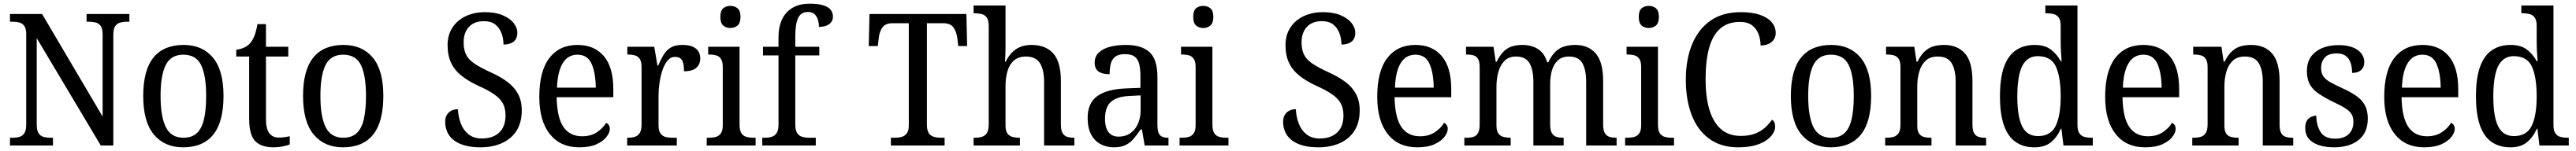

<svg xmlns="http://www.w3.org/2000/svg" viewBox="-20 -790 13955 820"><path d="M34 0V-42H47Q69 -42 86 -47Q103 -52 112.5 -67.5Q122 -83 122 -114V-604Q122 -634 112 -648.5Q102 -663 85.5 -667.5Q69 -672 48 -672H34V-714H208L536 -157V-604Q536 -634 526 -648.5Q516 -663 499.5 -667.5Q483 -672 463 -672H449V-714H681V-672H668Q647 -672 630 -667Q613 -662 603.5 -647Q594 -632 594 -600V0H526L179 -583V-114Q179 -83 188.5 -67.5Q198 -52 215 -47Q232 -42 253 -42H267V0Z M972 10Q872 10 814 -59Q756 -128 756 -269Q756 -409 811.5 -477.5Q867 -546 975 -546Q1076 -546 1133.5 -477.5Q1191 -409 1191 -269Q1191 -128 1135.5 -59Q1080 10 972 10ZM974 -42Q1020 -42 1047 -67.5Q1074 -93 1085.5 -144Q1097 -195 1097 -269Q1097 -381 1069.5 -437Q1042 -493 973 -493Q906 -493 878 -437Q850 -381 850 -269Q850 -157 878.5 -99.5Q907 -42 974 -42Z M1463 10Q1394 10 1362 -24.5Q1330 -59 1330 -145V-483H1260V-520Q1279 -522 1299 -530Q1319 -538 1334 -554Q1349 -571 1358.5 -595.5Q1368 -620 1375 -659H1421V-536H1542V-483H1421V-143Q1421 -91 1439 -67Q1457 -43 1489 -43Q1507 -43 1521.5 -45Q1536 -47 1550 -50V-6Q1537 0 1512.5 5Q1488 10 1463 10Z M1838 10Q1738 10 1680 -59Q1622 -128 1622 -269Q1622 -409 1677.5 -477.5Q1733 -546 1841 -546Q1942 -546 1999.5 -477.5Q2057 -409 2057 -269Q2057 -128 2001.5 -59Q1946 10 1838 10ZM1840 -42Q1886 -42 1913 -67.5Q1940 -93 1951.5 -144Q1963 -195 1963 -269Q1963 -381 1935.5 -437Q1908 -493 1839 -493Q1772 -493 1744 -437Q1716 -381 1716 -269Q1716 -157 1744.5 -99.5Q1773 -42 1840 -42Z M2583 10Q2535 10 2499 0Q2463 -10 2439 -28.5Q2415 -47 2403.5 -73Q2392 -99 2392 -129Q2392 -150 2400.5 -165Q2409 -180 2424.5 -188.5Q2440 -197 2461 -197Q2463 -154 2477.5 -117.5Q2492 -81 2520 -59.5Q2548 -38 2590 -38Q2651 -38 2685 -70.5Q2719 -103 2719 -163Q2719 -202 2704.5 -228.5Q2690 -255 2658 -277.5Q2626 -300 2572 -324Q2516 -350 2479 -380Q2442 -410 2423.5 -450Q2405 -490 2405 -545Q2405 -600 2431.5 -640.5Q2458 -681 2504 -702.5Q2550 -724 2608 -724Q2664 -724 2703 -707.5Q2742 -691 2762.5 -665.5Q2783 -640 2783 -612Q2783 -580 2763 -564Q2743 -548 2708 -548Q2708 -580 2697.5 -609Q2687 -638 2664 -656.5Q2641 -675 2602 -675Q2549 -675 2520.5 -643.5Q2492 -612 2492 -560Q2492 -521 2505 -494Q2518 -467 2549.5 -445.5Q2581 -424 2635 -399Q2691 -374 2729 -345.5Q2767 -317 2787 -279.5Q2807 -242 2807 -190Q2807 -126 2779.5 -81.5Q2752 -37 2701 -13.5Q2650 10 2583 10Z M3118 10Q3016 10 2959 -62Q2902 -134 2902 -264Q2902 -404 2956.5 -475Q3011 -546 3109 -546Q3200 -546 3251.5 -485.5Q3303 -425 3303 -306V-262H2996Q2998 -152 3032.5 -101Q3067 -50 3134 -50Q3182 -50 3215 -72.5Q3248 -95 3264 -123Q3272 -120 3278 -111.5Q3284 -103 3284 -90Q3284 -70 3266 -46.5Q3248 -23 3211.5 -6.5Q3175 10 3118 10ZM3208 -314Q3207 -395 3185 -444Q3163 -493 3109 -493Q3057 -493 3029 -447Q3001 -401 2998 -314Z M3378 0V-42H3381Q3403 -42 3419.5 -47Q3436 -52 3446 -67.5Q3456 -83 3456 -114V-426Q3456 -456 3446 -470.5Q3436 -485 3419 -489.5Q3402 -494 3382 -494H3379V-536H3525L3542 -434H3546Q3559 -464 3574 -490Q3589 -516 3613 -531Q3637 -546 3676 -546Q3726 -546 3750 -526.5Q3774 -507 3774 -472Q3774 -442 3753.5 -422.5Q3733 -403 3686 -403Q3686 -431 3681.5 -448Q3677 -465 3666.5 -473Q3656 -481 3637 -481Q3613 -481 3596 -460Q3579 -439 3568.5 -406.5Q3558 -374 3553 -337.5Q3548 -301 3548 -270V-109Q3548 -80 3558.5 -65.5Q3569 -51 3585.5 -46.5Q3602 -42 3622 -42H3647V0Z M3809 0V-42H3821Q3842 -42 3858.5 -46.5Q3875 -51 3885.5 -65.5Q3896 -80 3896 -109V-426Q3896 -456 3886 -470.5Q3876 -485 3859.5 -489.5Q3843 -494 3823 -494H3817V-536H3987V-114Q3987 -83 3996.5 -67.5Q4006 -52 4023.5 -47Q4041 -42 4062 -42H4074V0ZM3937 -638Q3914 -638 3898.5 -651.5Q3883 -665 3883 -698Q3883 -732 3898.5 -745Q3914 -758 3937 -758Q3960 -758 3976 -745Q3992 -732 3992 -698Q3992 -665 3976 -651.5Q3960 -638 3937 -638Z M4110 0V-42H4123Q4144 -42 4161 -47Q4178 -52 4188 -67.5Q4198 -83 4198 -114V-489H4114V-536H4198V-586Q4198 -675 4242.5 -722.5Q4287 -770 4366 -770Q4413 -770 4441 -761Q4469 -752 4481 -736.5Q4493 -721 4493 -700Q4493 -683 4484 -670.5Q4475 -658 4458 -651Q4441 -644 4417 -644Q4417 -664 4411.5 -682.5Q4406 -701 4393.5 -713Q4381 -725 4358 -725Q4319 -725 4304 -691.5Q4289 -658 4289 -595V-536H4419V-489H4289V-114Q4289 -83 4299 -67.5Q4309 -52 4326.5 -47Q4344 -42 4364 -42H4400V0Z M4807 0V-42H4827Q4848 -42 4865 -46.5Q4882 -51 4893 -65.5Q4904 -80 4904 -109V-664H4816Q4776 -664 4760 -639.5Q4744 -615 4741 -582L4736 -540H4687L4691 -714H5216L5220 -540H5172L5167 -582Q5163 -615 5147 -639.5Q5131 -664 5090 -664H5002V-114Q5002 -83 5012 -67.5Q5022 -52 5040 -47Q5058 -42 5078 -42H5098V0Z M5255 0V-42H5262Q5283 -42 5300 -47Q5317 -52 5327 -67.5Q5337 -83 5337 -114V-650Q5337 -680 5326.5 -694.5Q5316 -709 5299 -713.5Q5282 -718 5262 -718H5255V-760H5428V-537Q5428 -519 5427.5 -501Q5427 -483 5426 -469.5Q5425 -456 5425 -455H5429Q5442 -482 5461.5 -503Q5481 -524 5507.5 -535Q5534 -546 5568 -546Q5646 -546 5687 -499.5Q5728 -453 5728 -350V-114Q5728 -83 5737 -67.5Q5746 -52 5762 -47Q5778 -42 5798 -42H5801V0H5637V-346Q5637 -411 5614.5 -447Q5592 -483 5538 -483Q5500 -483 5475.5 -463Q5451 -443 5439.5 -406.5Q5428 -370 5428 -320V-109Q5428 -79 5438.5 -65Q5449 -51 5466 -46.5Q5483 -42 5503 -42H5506V0Z M6015 10Q5975 10 5942.5 -7.5Q5910 -25 5891.5 -60.5Q5873 -96 5873 -150Q5873 -230 5925 -268Q5977 -306 6083 -310L6159 -313V-373Q6159 -410 6153.5 -437.5Q6148 -465 6130 -480.5Q6112 -496 6075 -496Q6041 -496 6023 -482.5Q6005 -469 5998.5 -444.5Q5992 -420 5992 -387Q5952 -387 5931.5 -402Q5911 -417 5911 -450Q5911 -483 5933.5 -504.5Q5956 -526 5994 -536Q6032 -546 6080 -546Q6165 -546 6208 -507Q6251 -468 6251 -373V-114Q6251 -86 6256.5 -70.5Q6262 -55 6275 -48.5Q6288 -42 6308 -42H6311V0H6182L6167 -87H6160Q6141 -59 6122.5 -37Q6104 -15 6079 -2.5Q6054 10 6015 10ZM6040 -48Q6077 -48 6103.5 -66Q6130 -84 6145 -116.5Q6160 -149 6160 -191V-272L6102 -269Q6051 -267 6021.5 -252Q5992 -237 5979.5 -210.5Q5967 -184 5967 -145Q5967 -114 5975 -92.5Q5983 -71 5999.5 -59.5Q6016 -48 6040 -48Z M6371 0V-42H6383Q6404 -42 6420.5 -46.5Q6437 -51 6447.5 -65.5Q6458 -80 6458 -109V-426Q6458 -456 6448 -470.5Q6438 -485 6421.5 -489.5Q6405 -494 6385 -494H6379V-536H6549V-114Q6549 -83 6558.5 -67.5Q6568 -52 6585.5 -47Q6603 -42 6624 -42H6636V0ZM6499 -638Q6476 -638 6460.5 -651.5Q6445 -665 6445 -698Q6445 -732 6460.5 -745Q6476 -758 6499 -758Q6522 -758 6538 -745Q6554 -732 6554 -698Q6554 -665 6538 -651.5Q6522 -638 6499 -638Z M7123 10Q7075 10 7039 0Q7003 -10 6979 -28.5Q6955 -47 6943.5 -73Q6932 -99 6932 -129Q6932 -150 6940.5 -165Q6949 -180 6964.5 -188.5Q6980 -197 7001 -197Q7003 -154 7017.5 -117.5Q7032 -81 7060 -59.5Q7088 -38 7130 -38Q7191 -38 7225 -70.5Q7259 -103 7259 -163Q7259 -202 7244.5 -228.5Q7230 -255 7198 -277.5Q7166 -300 7112 -324Q7056 -350 7019 -380Q6982 -410 6963.5 -450Q6945 -490 6945 -545Q6945 -600 6971.5 -640.5Q6998 -681 7044 -702.5Q7090 -724 7148 -724Q7204 -724 7243 -707.5Q7282 -691 7302.5 -665.5Q7323 -640 7323 -612Q7323 -580 7303 -564Q7283 -548 7248 -548Q7248 -580 7237.5 -609Q7227 -638 7204 -656.5Q7181 -675 7142 -675Q7089 -675 7060.5 -643.5Q7032 -612 7032 -560Q7032 -521 7045 -494Q7058 -467 7089.5 -445.5Q7121 -424 7175 -399Q7231 -374 7269 -345.5Q7307 -317 7327 -279.5Q7347 -242 7347 -190Q7347 -126 7319.5 -81.5Q7292 -37 7241 -13.5Q7190 10 7123 10Z M7658 10Q7556 10 7499 -62Q7442 -134 7442 -264Q7442 -404 7496.5 -475Q7551 -546 7649 -546Q7740 -546 7791.5 -485.5Q7843 -425 7843 -306V-262H7536Q7538 -152 7572.5 -101Q7607 -50 7674 -50Q7722 -50 7755 -72.5Q7788 -95 7804 -123Q7812 -120 7818 -111.5Q7824 -103 7824 -90Q7824 -70 7806 -46.5Q7788 -23 7751.5 -6.5Q7715 10 7658 10ZM7748 -314Q7747 -395 7725 -444Q7703 -493 7649 -493Q7597 -493 7569 -447Q7541 -401 7538 -314Z M7914 0V-42H7927Q7948 -42 7963.5 -47Q7979 -52 7988 -67.5Q7997 -83 7997 -114V-426Q7997 -456 7988 -470.5Q7979 -485 7963 -489.5Q7947 -494 7926 -494H7923V-536H8072L8084 -455H8089Q8107 -491 8127.5 -511Q8148 -531 8173.5 -538.5Q8199 -546 8229 -546Q8259 -546 8285.5 -537Q8312 -528 8332 -508Q8352 -488 8363 -452H8369Q8387 -490 8409 -510.5Q8431 -531 8458 -538.5Q8485 -546 8515 -546Q8586 -546 8626 -499.5Q8666 -453 8666 -350V-114Q8666 -83 8675 -67.5Q8684 -52 8700 -47Q8716 -42 8736 -42H8739V0H8574V-346Q8574 -411 8553.5 -447Q8533 -483 8481 -483Q8443 -483 8420.5 -462Q8398 -441 8388.5 -407.5Q8379 -374 8379 -334V-114Q8379 -83 8388 -67.5Q8397 -52 8413 -47Q8429 -42 8449 -42H8452V0H8288V-346Q8288 -411 8267 -447Q8246 -483 8194 -483Q8155 -483 8132 -460Q8109 -437 8098.5 -400Q8088 -363 8088 -320V-109Q8088 -79 8098.5 -65Q8109 -51 8126 -46.5Q8143 -42 8163 -42H8165V0Z M8785 0V-42H8797Q8818 -42 8834.5 -46.5Q8851 -51 8861.5 -65.5Q8872 -80 8872 -109V-426Q8872 -456 8862 -470.5Q8852 -485 8835.5 -489.5Q8819 -494 8799 -494H8793V-536H8963V-114Q8963 -83 8972.5 -67.5Q8982 -52 8999.5 -47Q9017 -42 9038 -42H9050V0ZM8913 -638Q8890 -638 8874.5 -651.5Q8859 -665 8859 -698Q8859 -732 8874.5 -745Q8890 -758 8913 -758Q8936 -758 8952 -745Q8968 -732 8968 -698Q8968 -665 8952 -651.5Q8936 -638 8913 -638Z M9397 10Q9305 10 9241.5 -36Q9178 -82 9146 -164.5Q9114 -247 9114 -358Q9114 -467 9148 -549.5Q9182 -632 9248 -678Q9314 -724 9412 -724Q9475 -724 9517 -709Q9559 -694 9580 -668.5Q9601 -643 9601 -611Q9601 -580 9578 -561.5Q9555 -543 9519 -543Q9519 -574 9508.5 -603.5Q9498 -633 9473.5 -652Q9449 -671 9407 -671Q9341 -671 9299.5 -634Q9258 -597 9239.5 -527Q9221 -457 9221 -358Q9221 -266 9241 -197Q9261 -128 9303 -90Q9345 -52 9412 -52Q9458 -52 9489.5 -64.5Q9521 -77 9543 -97Q9565 -117 9581 -140Q9589 -135 9593.5 -125.5Q9598 -116 9598 -102Q9598 -84 9586 -64.5Q9574 -45 9550 -28Q9526 -11 9488 -0.5Q9450 10 9397 10Z M9899 10Q9799 10 9741 -59Q9683 -128 9683 -269Q9683 -409 9738.5 -477.5Q9794 -546 9902 -546Q10003 -546 10060.5 -477.5Q10118 -409 10118 -269Q10118 -128 10062.5 -59Q10007 10 9899 10ZM9901 -42Q9947 -42 9974 -67.5Q10001 -93 10012.5 -144Q10024 -195 10024 -269Q10024 -381 9996.5 -437Q9969 -493 9900 -493Q9833 -493 9805 -437Q9777 -381 9777 -269Q9777 -157 9805.5 -99.5Q9834 -42 9901 -42Z M10194 0V-42H10202Q10223 -42 10240 -47Q10257 -52 10267 -67.5Q10277 -83 10277 -114V-426Q10277 -456 10267 -470.5Q10257 -485 10240.5 -489.5Q10224 -494 10204 -494H10199V-536H10352L10364 -455H10369Q10387 -491 10408.5 -511Q10430 -531 10456 -538.5Q10482 -546 10513 -546Q10586 -546 10626.5 -499.5Q10667 -453 10667 -350V-114Q10667 -83 10675.5 -67.5Q10684 -52 10700 -47Q10716 -42 10736 -42H10741V0H10576V-346Q10576 -410 10554.5 -446.5Q10533 -483 10479 -483Q10437 -483 10413 -460Q10389 -437 10378.5 -400Q10368 -363 10368 -320V-109Q10368 -79 10377.5 -65Q10387 -51 10403.5 -46.5Q10420 -42 10440 -42H10445V0Z M11003 10Q10943 10 10901 -19Q10859 -48 10837.5 -109.5Q10816 -171 10816 -267Q10816 -364 10837.5 -425.5Q10859 -487 10901.5 -516.5Q10944 -546 11004 -546Q11058 -546 11091 -521.5Q11124 -497 11145 -458H11150Q11148 -482 11146.5 -511.5Q11145 -541 11145 -566V-650Q11145 -680 11134.5 -694.5Q11124 -709 11107 -713.5Q11090 -718 11070 -718H11062V-760H11236V-110Q11236 -81 11246.5 -66Q11257 -51 11274 -46.5Q11291 -42 11311 -42H11319V0H11160L11149 -91H11146Q11125 -44 11091.5 -17Q11058 10 11003 10ZM11022 -51Q11091 -51 11118 -106.5Q11145 -162 11145 -267Q11145 -372 11119 -428.5Q11093 -485 11021 -485Q10982 -485 10957 -460Q10932 -435 10921 -386Q10910 -337 10910 -266Q10910 -158 10936 -104.5Q10962 -51 11022 -51Z M11602 10Q11500 10 11443 -62Q11386 -134 11386 -264Q11386 -404 11440.5 -475Q11495 -546 11593 -546Q11684 -546 11735.5 -485.5Q11787 -425 11787 -306V-262H11480Q11482 -152 11516.5 -101Q11551 -50 11618 -50Q11666 -50 11699 -72.5Q11732 -95 11748 -123Q11756 -120 11762 -111.5Q11768 -103 11768 -90Q11768 -70 11750 -46.5Q11732 -23 11695.5 -6.5Q11659 10 11602 10ZM11692 -314Q11691 -395 11669 -444Q11647 -493 11593 -493Q11541 -493 11513 -447Q11485 -401 11482 -314Z M11858 0V-42H11866Q11887 -42 11904 -47Q11921 -52 11931 -67.5Q11941 -83 11941 -114V-426Q11941 -456 11931 -470.5Q11921 -485 11904.5 -489.5Q11888 -494 11868 -494H11863V-536H12016L12028 -455H12033Q12051 -491 12072.5 -511Q12094 -531 12120 -538.5Q12146 -546 12177 -546Q12250 -546 12290.5 -499.5Q12331 -453 12331 -350V-114Q12331 -83 12339.5 -67.5Q12348 -52 12364 -47Q12380 -42 12400 -42H12405V0H12240V-346Q12240 -410 12218.5 -446.5Q12197 -483 12143 -483Q12101 -483 12077 -460Q12053 -437 12042.5 -400Q12032 -363 12032 -320V-109Q12032 -79 12041.5 -65Q12051 -51 12067.5 -46.5Q12084 -42 12104 -42H12109V0Z M12626 10Q12579 10 12543.5 -2Q12508 -14 12489 -37Q12470 -60 12470 -95Q12470 -121 12479.5 -135.5Q12489 -150 12503.5 -156Q12518 -162 12530 -162Q12530 -110 12553 -73.5Q12576 -37 12631 -37Q12680 -37 12705.5 -61.5Q12731 -86 12731 -128Q12731 -153 12721.5 -169.5Q12712 -186 12688 -201.5Q12664 -217 12621 -237Q12572 -261 12540.5 -283Q12509 -305 12494 -333.5Q12479 -362 12479 -404Q12479 -472 12526.5 -508.5Q12574 -545 12651 -545Q12697 -545 12728 -532.5Q12759 -520 12774.5 -499Q12790 -478 12790 -453Q12790 -426 12773 -410Q12756 -394 12724 -394Q12724 -445 12703.5 -472.5Q12683 -500 12641 -500Q12596 -500 12576 -477.5Q12556 -455 12556 -420Q12556 -395 12567 -377.5Q12578 -360 12603.5 -345Q12629 -330 12669 -312Q12718 -290 12748.5 -268Q12779 -246 12794 -217Q12809 -188 12809 -146Q12809 -70 12759.5 -30Q12710 10 12626 10Z M13114 10Q13012 10 12955 -62Q12898 -134 12898 -264Q12898 -404 12952.5 -475Q13007 -546 13105 -546Q13196 -546 13247.5 -485.5Q13299 -425 13299 -306V-262H12992Q12994 -152 13028.5 -101Q13063 -50 13130 -50Q13178 -50 13211 -72.5Q13244 -95 13260 -123Q13268 -120 13274 -111.5Q13280 -103 13280 -90Q13280 -70 13262 -46.5Q13244 -23 13207.5 -6.5Q13171 10 13114 10ZM13204 -314Q13203 -395 13181 -444Q13159 -493 13105 -493Q13053 -493 13025 -447Q12997 -401 12994 -314Z M13582 10Q13522 10 13480 -19Q13438 -48 13416.5 -109.5Q13395 -171 13395 -267Q13395 -364 13416.5 -425.5Q13438 -487 13480.5 -516.5Q13523 -546 13583 -546Q13637 -546 13670 -521.5Q13703 -497 13724 -458H13729Q13727 -482 13725.5 -511.5Q13724 -541 13724 -566V-650Q13724 -680 13713.5 -694.5Q13703 -709 13686 -713.5Q13669 -718 13649 -718H13641V-760H13815V-110Q13815 -81 13825.5 -66Q13836 -51 13853 -46.5Q13870 -42 13890 -42H13898V0H13739L13728 -91H13725Q13704 -44 13670.5 -17Q13637 10 13582 10ZM13601 -51Q13670 -51 13697 -106.5Q13724 -162 13724 -267Q13724 -372 13698 -428.5Q13672 -485 13600 -485Q13561 -485 13536 -460Q13511 -435 13500 -386Q13489 -337 13489 -266Q13489 -158 13515 -104.5Q13541 -51 13601 -51Z"/></svg>

Font: Noto Serif Thai SemiCondensed
Style: Regular
Weight: 400
Width: 4
Designer: Monotype Design Team
Foundry: Monotype Imaging Inc.
Version: Version 2.002